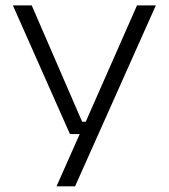

<svg xmlns="http://www.w3.org/2000/svg" viewBox="-20 -502 609 693"><path d="M316.5 -62.5 281.5 -44.5 474.5 -482.5H542.5L251 170.5H184L279 -43.5L304 -18H232.5L26.5 -482.5H94.5L276.5 -62.5Z"/></svg>

Font: Anek Gujarati SemiExpanded Light
Style: Regular
Weight: 300
Width: 6
Designer: Mrunmayee Ghaisas (Gujarati), Yesha Goshar (Latin)
Foundry: Ek Type
Version: Version 1.003